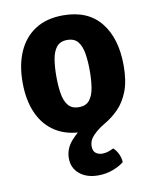

<svg xmlns="http://www.w3.org/2000/svg" viewBox="-83 -576 687 857"><g transform="rotate(-10 261.0 -147.5)"><path d="M32 -249Q32 -329 58.2 -388.2Q84.5 -447.5 135.5 -480.2Q186.5 -513 261.5 -513Q373.5 -513 431.5 -441Q489.5 -369 489.5 -245.5Q489.5 -176.5 471.8 -130.2Q454 -84 425 -54.5Q396 -25 361.5 -5Q331 12.5 308.5 35Q286 57.5 286 85.5Q286 107 298.5 116.2Q311 125.5 328 125.5Q342.5 125.5 355.8 120.8Q369 116 379 111Q391 121 400.2 139.2Q409.5 157.5 410.5 178.5Q392 194 360.5 206Q329 218 293.5 218Q241 218 208.8 191.2Q176.5 164.5 176.5 120Q176.5 77 207.2 42.2Q238 7.5 274.5 -14L290 13Q282 13.5 275 14Q268 14.5 260 14.5Q188 14.5 137 -17Q86 -48.5 59 -107.8Q32 -167 32 -249ZM185 -249Q185 -207 190.5 -172.5Q196 -138 212.2 -117.5Q228.5 -97 261 -97Q293.5 -97 309.5 -117.5Q325.5 -138 331 -172.5Q336.5 -207 336.5 -249Q336.5 -291 331 -325.8Q325.5 -360.5 309.5 -381Q293.5 -401.5 261 -401.5Q228.5 -401.5 212.2 -381Q196 -360.5 190.5 -325.8Q185 -291 185 -249Z"/></g></svg>

Font: Signika Negative
Style: Bold
Weight: 700
Designer: Anna Giedry
Foundry: Anna Giedry
Version: Version 2.001